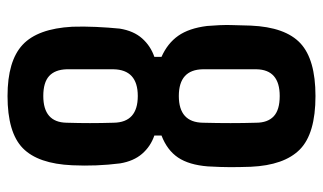

<svg xmlns="http://www.w3.org/2000/svg" viewBox="-194 -655 858 510"><g transform="rotate(-90 235.0 -400.0)"><path d="M235 9Q135 9 93 -32.5Q51 -74 47 -163Q46 -194 46 -217.5Q46 -241 48 -277Q52 -327 71.5 -356Q91 -385 130 -400V-419Q101 -429 81.5 -451.5Q62 -474 56 -510Q48 -573 51 -637Q55 -728 96.5 -768.5Q138 -809 235 -809Q328 -809 371 -769Q414 -729 419 -637Q420 -607 418.5 -574Q417 -541 414 -511Q408 -474 388 -451.5Q368 -429 339 -419V-400Q375 -384 395 -355.5Q415 -327 421 -279Q424 -244 423.5 -217.5Q423 -191 422 -163Q418 -71 375 -31Q332 9 235 9ZM235 -463Q305 -463 306 -528Q306 -561 306 -590Q306 -619 306 -652Q305 -683 288 -698.5Q271 -714 235 -714Q165 -714 164 -652Q163 -619 163 -590Q163 -561 164 -527Q165 -463 235 -463ZM235 -86Q305 -86 306 -148Q306 -182 306 -216.5Q306 -251 306 -290Q305 -354 235 -354Q165 -354 164 -290Q163 -251 163 -216.5Q163 -182 164 -149Q164 -118 181 -102Q198 -86 235 -86Z"/></g></svg>

Font: Big Shoulders Text
Style: Bold
Weight: 700
Designer: Patric King
Foundry: XO Type Co
Version: Version 1.000; ttfautohint (v1.8.2)